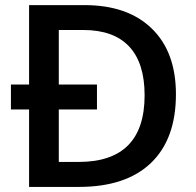

<svg xmlns="http://www.w3.org/2000/svg" viewBox="-20 -734 771 754"><path d="M670.9 -363.8Q670.9 -188 572.8 -94Q474.6 0 290 0H94.2V-304.2H22.9V-401.9H94.2V-713.9H312Q481.4 -713.9 576.2 -621.8Q670.9 -529.8 670.9 -363.8ZM547.9 -359.9Q547.9 -486.8 487.1 -551.5Q426.3 -616.2 307.1 -616.2H210.9V-401.9H360.8V-304.2H210.9V-98.1H289.1Q547.9 -98.1 547.9 -359.9Z"/></svg>

Font: JBL Sans
Style: Semibold
Weight: 600
Version: Version 1.10